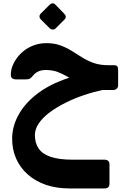

<svg xmlns="http://www.w3.org/2000/svg" viewBox="-20 -734 741 1121"><path d="M386.6 366.2Q308.5 366.2 246.6 344.6Q184.6 322.9 140.8 283.5Q96.9 244.1 73.7 190.8Q50.5 137.5 50.9 74.9Q51.3 6.1 85.8 -59Q120.3 -124.1 186.8 -178.1Q253.3 -232.1 349.9 -268.4Q446.5 -304.6 570.7 -315L585.5 -210.3Q526.9 -197.8 468.9 -178.2Q410.9 -158.6 359.6 -132.6Q308.4 -106.6 268.7 -76.8Q229 -47 206.4 -13.6Q183.7 19.9 183.7 54.8Q183.7 99.5 204.9 132.1Q226.1 164.6 274.9 181.4Q323.6 198.3 404 198.3H590Q619.2 198.3 619.2 226.9V337.6Q619.2 366.2 590.6 366.2ZM563.2 -208.5V-227.9Q516 -227.5 481.5 -237.2Q447 -246.9 420.1 -260.8Q393.2 -274.8 368.4 -289.3Q343.5 -303.9 315.2 -314.3Q286.9 -324.6 250 -325.3Q224.2 -325.9 205.1 -317.4Q185.9 -308.9 174 -293.8Q162.5 -280.1 155 -275.3Q147.5 -270.5 129.9 -270.5H74.8Q43.1 -270.5 43.1 -296.8Q43.1 -329.7 58.8 -362.4Q74.4 -395 102.3 -422.4Q130.2 -449.9 168.4 -466Q206.5 -482.1 251.5 -482.1Q297.4 -482.1 332.5 -469.1Q367.6 -456.1 398.2 -437.2Q428.7 -418.2 459.5 -398.8Q490.2 -379.4 526.7 -366.4Q563.2 -353.4 611.9 -353.4H644Q659.9 -353.4 664.8 -346.6Q669.7 -339.9 669.7 -324.6V-236.8Q669.7 -224.3 661.9 -216.4Q654 -208.5 640.5 -208.5ZM304 -567.5Q297.5 -561 287.4 -561.5Q277.4 -562 270.5 -568.5L217.9 -621.1Q210.7 -628.6 210.7 -638.1Q210.7 -647.5 217.9 -654.6L270.5 -707.2Q277.4 -714.1 286.9 -714.4Q296.5 -714.7 303 -707.2L354.4 -654.6Q372.6 -636.1 356.6 -620.1Z"/></svg>

Font: Rubik Light
Style: Italic
Weight: 300
Italic angle: -12°
Designer: Hubert and Fischer
Foundry: Hubert and Fischer
Version: Version 2.300;gftools[0.9.30]